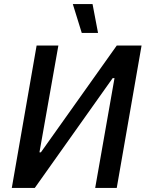

<svg xmlns="http://www.w3.org/2000/svg" viewBox="-20 -924 722 944"><path d="M38 0H151L534 -540H543L448 0H554L676 -700H554L181 -175H174L267 -700H160ZM382 -762H462L435 -904H338Z"/></svg>

Font: Fixel Text 20240404 Medium
Style: Italic
Weight: 500
Width: 4
Italic angle: -10°
Designer: AlfaBravo + MacPaw
Foundry: Kyrylo Tkachov, Marchela Mozhyna, Serhii Makarenko, Maria Weinstein, Zakhar Kryvoshyya
Version: Version 1.211;Glyphs 3.2 (3225)